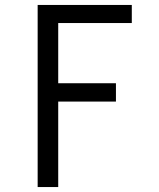

<svg xmlns="http://www.w3.org/2000/svg" viewBox="-20 -755 640 775"><path d="M132 0V-735H512V-662H215V-419H448V-345H215V0Z"/></svg>

Font: Iosevka Aile
Style: Regular
Weight: 400
Designer: Belleve Invis
Foundry: Belleve Invis
Version: Version 28.0.1; ttfautohint (v1.8.4)